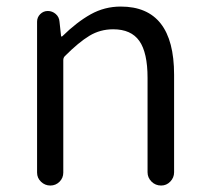

<svg xmlns="http://www.w3.org/2000/svg" viewBox="-20 -574 644 594"><path d="M135.7 0Q119.1 0 106.9 -11.7Q94.7 -23.4 94.7 -40V-506.8Q94.7 -520.5 104.5 -530.3Q114.3 -540 127.9 -540Q141.6 -540 152.3 -530.8Q163.1 -521.5 164.1 -506.8L168.9 -462.9Q168.9 -460.9 170.9 -460.9Q171.9 -460.9 172.9 -461.9Q217.8 -505.9 260.7 -529.8Q303.7 -553.7 353.5 -553.7Q518.6 -553.7 518.6 -342.8V-41Q518.6 -24.4 506.8 -12.2Q495.1 0 478.5 0Q460.9 0 448.7 -12.2Q436.5 -24.4 436.5 -41V-333Q436.5 -411.1 411.1 -447.3Q385.7 -483.4 330.1 -483.4Q290 -483.4 256.8 -463.4Q223.6 -443.4 180.7 -400.4Q175.8 -395.5 175.8 -387.7V-40Q175.8 -23.4 164.1 -11.7Q152.3 0 135.7 0Z"/></svg>

Font: MRT-Marukoias-beta
Style: Regular
Weight: 400
Designer: [Source Han Sans]
Ryoko NISHIZUKA 西塚涼子 (kana & ideographs); Paul D. Hunt (Latin, Greek & Cyrillic); Wenlong ZHANG 张文龙 (b
Foundry: RAPTORTYPE
Version: Version 2.10;April 28, 2020;FontCreator 13.0.0.2612 64-bit